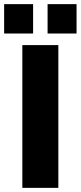

<svg xmlns="http://www.w3.org/2000/svg" viewBox="-30 -908 390 928"><path d="M78 0V-690H252V0ZM-10 -746V-888H130V-746ZM200 -746V-888H340V-746Z"/></svg>

Font: Oxanium ExtraLight ExtraBold
Style: Regular
Weight: 800
Version: Version 2.000